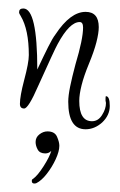

<svg xmlns="http://www.w3.org/2000/svg" viewBox="-20 -259 282 453"><path d="M182 46Q141 46 141 -19Q141 -33 145.5 -55Q150 -77 158 -107Q176 -167 176 -194Q176 -207 168 -207Q144 -207 116 -155Q112 -148 100.5 -123Q89 -98 70 -56Q47 -3 37 -3Q27 -3 27 -14Q27 -23 29.5 -37Q32 -51 37 -70Q48 -111 48 -129Q48 -189 29 -221Q25 -227 25 -230Q25 -239 35 -239Q68 -239 68 -95Q83 -127 93.5 -148Q104 -169 111 -178Q146 -231 182 -231Q213 -231 213 -195Q213 -181 207.5 -159.5Q202 -138 190 -109Q178 -80 172.5 -58Q167 -36 167 -21Q167 27 197 27Q212 27 221 12Q230 -2 230 -16Q230 -18 229.5 -19Q229 -20 229 -21V-26Q229 -32 230 -32Q239 -32 239 -9Q239 13 221 30Q203 46 182 46ZM92 51Q109 51 114.5 63.5Q120 76 120 85Q120 98 111.5 116.5Q103 135 90.5 151Q78 167 66 173Q64 174 61 174Q55 174 55 168Q55 164 58 163Q69 155 83 133Q97 111 101 97Q95 103 87 103Q74 103 69 94Q64 85 64 76Q64 65 73 58Q82 51 92 51Z"/></svg>

Font: Ole
Style: Regular
Weight: 400
Designer: Robert E. Leuschke
Foundry: Robert E. Leuschke
Version: Version 1.010; ttfautohint (v1.8.3)